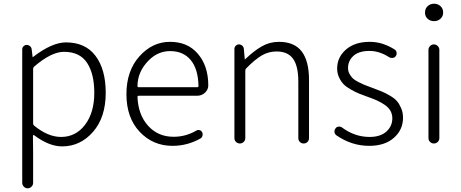

<svg xmlns="http://www.w3.org/2000/svg" viewBox="-20 -772 2482 1033"><path d="M99.6 211.9V-505.9Q99.6 -516.6 106.9 -523.4Q114.3 -530.3 124 -530.3Q133.8 -530.3 141.6 -523.4Q149.4 -516.6 150.4 -506.8L155.3 -465.8Q155.3 -464.8 156.2 -464.8Q157.2 -464.8 158.2 -465.8Q259.8 -543.9 335 -543.9Q439.5 -543.9 494.1 -471.2Q548.8 -398.4 548.8 -272.5Q548.8 -140.6 480.5 -62.5Q412.1 15.6 314.5 15.6Q243.2 15.6 163.1 -44.9Q161.1 -45.9 159.2 -44.9Q157.2 -43.9 157.2 -42L158.2 48.8V211.9Q158.2 223.6 149.4 232.4Q140.6 241.2 128.9 241.2Q117.2 241.2 108.4 232.4Q99.6 223.6 99.6 211.9ZM308.6 -35.2Q387.7 -35.2 437.5 -100.6Q487.3 -166 487.3 -272.5Q487.3 -375 448.2 -434.1Q409.2 -493.2 324.2 -493.2Q255.9 -493.2 163.1 -413.1Q158.2 -408.2 158.2 -401.4V-107.4Q158.2 -100.6 164.1 -95.7Q238.3 -35.2 308.6 -35.2Z M908.2 12.7Q802.7 12.7 731.4 -63Q660.2 -138.7 660.2 -265.6Q660.2 -390.6 730 -468.8Q799.8 -546.9 894.5 -546.9Q988.3 -546.9 1042 -485.4Q1100.6 -419.9 1100.6 -312.5Q1100.6 -290 1083 -273.4Q1065.4 -256.8 1040 -256.8H726.6Q719.7 -256.8 719.7 -250Q723.6 -154.3 776.9 -95.2Q830.1 -36.1 914.1 -36.1Q979.5 -36.1 1036.1 -69.3Q1043.9 -74.2 1053.7 -71.8Q1063.5 -69.3 1067.4 -60.5Q1072.3 -51.8 1069.3 -41.5Q1066.4 -31.2 1057.6 -26.4Q987.3 12.7 908.2 12.7ZM719.7 -308.6Q719.7 -302.7 726.6 -302.7H1040Q1047.9 -302.7 1047.9 -309.6Q1047.9 -310.5 1047.9 -310.5Q1045.9 -401.4 1005.9 -449.2Q965.8 -497.1 895.5 -497.1Q829.1 -497.1 779.3 -446.3Q719.7 -385.7 719.7 -308.6Z M1241.2 -29.3V-508.8Q1241.2 -518.6 1248.5 -525.9Q1255.9 -533.2 1265.6 -533.2Q1275.4 -533.2 1283.2 -526.4Q1291 -519.5 1292 -508.8L1296.9 -453.1Q1296.9 -452.1 1297.9 -452.1Q1298.8 -452.1 1298.8 -453.1Q1345.7 -498 1388.2 -522.5Q1430.7 -546.9 1480.5 -546.9Q1563.5 -546.9 1603 -495.6Q1642.6 -444.3 1642.6 -340.8V-29.3Q1642.6 -16.6 1634.3 -8.3Q1626 0 1613.8 0Q1601.6 0 1593.3 -8.3Q1585 -16.6 1585 -29.3V-333Q1585 -417 1556.6 -456.1Q1528.3 -495.1 1467.8 -495.1Q1424.8 -495.1 1388.2 -473.6Q1351.6 -452.1 1304.7 -404.3Q1299.8 -399.4 1299.8 -391.6V-29.3Q1299.8 -16.6 1291 -8.3Q1282.2 0 1270.5 0Q1258.8 0 1250 -8.3Q1241.2 -16.6 1241.2 -29.3Z M1965.8 12.7Q1872.1 12.7 1790 -43.9Q1779.3 -51.8 1779.3 -65.4Q1779.3 -74.2 1785.2 -81.1Q1791 -89.8 1801.8 -90.8Q1812.5 -91.8 1820.3 -85.9Q1888.7 -35.2 1968.8 -35.2Q2026.4 -35.2 2058.6 -64Q2090.8 -92.8 2090.8 -135.7Q2090.8 -158.2 2080.1 -176.8Q2069.3 -195.3 2048.3 -209Q2027.3 -222.7 2008.3 -231.4Q1989.3 -240.2 1960.9 -250Q1930.7 -260.7 1912.6 -268.1Q1894.5 -275.4 1869.1 -289.6Q1843.8 -303.7 1829.6 -317.9Q1815.4 -332 1804.7 -354.5Q1793.9 -377 1793.9 -403.3Q1793.9 -463.9 1841.3 -505.4Q1888.7 -546.9 1969.7 -546.9Q2039.1 -546.9 2104.5 -504.9Q2112.3 -499 2113.8 -488.8Q2115.2 -478.5 2109.4 -470.2Q2103.5 -461.9 2093.3 -460.4Q2083 -459 2074.2 -463.9Q2021.5 -498 1967.8 -498Q1911.1 -498 1881.8 -471.7Q1852.5 -445.3 1852.5 -406.2Q1852.5 -388.7 1860.4 -374.5Q1868.2 -360.4 1877.4 -351.1Q1886.7 -341.8 1906.7 -331.5Q1926.8 -321.3 1938.5 -316.4Q1950.2 -311.5 1976.6 -301.8Q1980.5 -300.8 1987.3 -297.9Q2018.6 -286.1 2035.2 -279.3Q2051.8 -272.5 2077.1 -257.8Q2102.5 -243.2 2115.2 -228.5Q2127.9 -213.9 2138.2 -190.4Q2148.4 -167 2148.4 -138.7Q2148.4 -74.2 2099.6 -30.8Q2050.8 12.7 1965.8 12.7Z M2285.2 -29.3V-503.9Q2285.2 -515.6 2293.9 -524.4Q2302.7 -533.2 2314.5 -533.2Q2326.2 -533.2 2335 -524.4Q2343.8 -515.6 2343.8 -503.9V-29.3Q2343.8 -16.6 2335 -8.3Q2326.2 0 2314.5 0Q2302.7 0 2293.9 -8.3Q2285.2 -16.6 2285.2 -29.3ZM2315.4 -658.2Q2294.9 -658.2 2280.8 -670.9Q2266.6 -683.6 2266.6 -704.1Q2266.6 -725.6 2280.8 -738.8Q2294.9 -752 2315.4 -752Q2335.9 -752 2350.1 -738.8Q2364.3 -725.6 2364.3 -704.1Q2364.3 -684.6 2350.1 -671.4Q2335.9 -658.2 2315.4 -658.2Z"/></svg>

Font: Gen Jyuu Gothic P Light
Style: Regular
Weight: 200
Designer: [Source Han Sans]
Ryoko NISHIZUKA  (kana & ideographs); Paul D. Hunt (Latin, Greek & Cyrillic); Wenlong ZHANG  (bopomofo
Version: Version 1.002.20150607